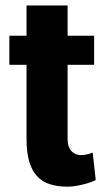

<svg xmlns="http://www.w3.org/2000/svg" viewBox="-20 -680 392 710"><path d="M230 -659.7V-547.9H328.1V-440.4H230V-164.6Q230 -149.4 234.1 -138.4Q238.3 -127.4 245.1 -120.4Q252 -113.3 260.7 -109.9Q269.5 -106.4 278.3 -106.4Q292.5 -106.4 304.9 -109.9Q317.4 -113.3 322.8 -115.7L334 -14.2Q325.7 -9.8 313 -5.4Q300.3 -1 285.9 2.4Q271.5 5.9 256.8 8.1Q242.2 10.3 230 10.3Q192.9 10.3 164.6 1.2Q136.2 -7.8 116.9 -28.6Q97.7 -49.3 87.9 -83Q78.1 -116.7 78.1 -166.5V-440.4H14.6V-547.9H78.1V-659.7Z"/></svg>

Font: Ufes Sans ExtraBold
Style: Regular
Weight: 800
Designer: Ricardo Esteves & Filipe Motta
Foundry: ProDesignUfes - Ricardo Esteves, Filipe Motta (This is a derivative work, based on Roboto family, by Christian Robertson
Version: Version 2.0